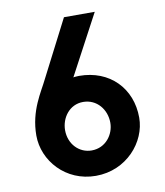

<svg xmlns="http://www.w3.org/2000/svg" viewBox="-82 -779 738 860"><g transform="rotate(-10 287.5 -348.5)"><path d="M389.6 -209.5C389.6 -156.7 350.6 -101.6 286.1 -101.6C230 -101.6 184.1 -147.5 184.1 -211.4C184.1 -267.1 222.7 -322.3 285.2 -322.3C347.7 -322.3 389.6 -270 389.6 -209.5ZM261.7 -438 407.2 -710.9H267.1L133.8 -451.2C109.4 -400.4 53.2 -324.2 53.2 -210.4C53.2 -95.2 148.4 13.7 285.2 13.7C425.8 13.7 521 -99.6 521 -209.5C521 -343.3 427.2 -440.4 288.1 -440.4C286.1 -440.4 263.2 -439.5 261.7 -438Z"/></g></svg>

Font: Tuffy
Style: Bold
Weight: 700
Designer: Thatcher Ulrich, Karoly Barta, Michael Everson
Version: Version 001.270